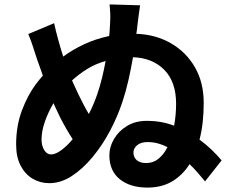

<svg xmlns="http://www.w3.org/2000/svg" viewBox="-20 -818 1040 869"><path d="M584 -128Q584 -106 599 -93Q614 -80 642 -80Q674 -80 698 -100Q722 -120 738 -152Q717 -163 694.5 -169Q672 -175 648 -175Q618 -175 601 -161Q584 -147 584 -128ZM614 -794Q610 -769 607 -743.5Q604 -718 602 -704Q601 -694 600 -684.5Q599 -675 597 -665Q684 -662 753 -622.5Q822 -583 862 -514Q902 -445 902 -352Q902 -308 897.5 -266Q893 -224 883 -186Q913 -164 938.5 -139.5Q964 -115 983 -92L908 3Q894 -14 876.5 -34.5Q859 -55 838 -75Q807 -26 760 2.5Q713 31 647 31Q569 31 522 -7Q475 -45 475 -115Q475 -153 496 -189Q517 -225 555 -248Q593 -271 644 -271Q678 -271 709 -265.5Q740 -260 768 -249Q777 -297 777 -348Q777 -448 723.5 -502Q670 -556 582 -559Q573 -507 561.5 -456Q550 -405 535 -360Q513 -292 478 -226Q443 -160 398.5 -106.5Q354 -53 304.5 -21Q255 11 203 11Q162 11 128 -9Q94 -29 73.5 -68Q53 -107 53 -164Q53 -248 79 -317.5Q105 -387 143 -438Q151 -448 158.5 -457.5Q166 -467 174 -476Q167 -495 161 -512.5Q155 -530 149 -546Q143 -564 138 -579.5Q133 -595 126.5 -615Q120 -635 108 -664L225 -713Q233 -676 243.5 -638Q254 -600 266 -562Q310 -594 361.5 -618Q413 -642 474 -655Q476 -669 476.5 -682.5Q477 -696 478 -708Q480 -740 479 -757.5Q478 -775 476 -798ZM168 -186Q168 -159 180 -139Q192 -119 211 -119Q231 -119 257 -138Q283 -157 309 -188Q282 -229 253 -285Q246 -300 238 -316.5Q230 -333 222 -351Q199 -312 183.5 -268.5Q168 -225 168 -186ZM335 -391Q347 -366 358.5 -344Q370 -322 382 -302Q393 -323 402.5 -345.5Q412 -368 420 -391Q432 -426 441.5 -464.5Q451 -503 458 -542Q412 -529 375 -506Q338 -483 306 -454Q314 -437 321 -421Q328 -405 335 -391Z"/></svg>

Font: Chiron Sans HK TT
Style: Bold
Weight: 700
Designer: Ryoko NISHIZUKA 西塚涼子 (kana, bopomofo & ideographs); Paul D. Hunt (Latin, Greek & Cyrillic); Sandoll Communications 산돌커뮤니
Foundry: Adobe
Version: Version 2.022;hotconv 1.0.109;makeotfexe 2.5.65596